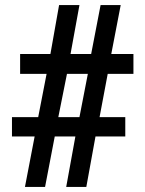

<svg xmlns="http://www.w3.org/2000/svg" viewBox="-20 -734 571 754"><path d="M78 0 116 -198H27V-274H130L163 -444H59V-522H178L212 -714H292L257 -522H338L375 -714H454L417 -522H504V-444H403L371 -274H472V-198H355L319 0H240L276 -198H195L157 0ZM209 -274H292L325 -444H243Z"/></svg>

Font: Noto Serif Khmer SemiCondensed Black
Style: Regular
Weight: 900
Width: 4
Designer: Danh Hong and the Monotype Design Team
Foundry: Monotype Imaging Inc.
Version: Version 2.004